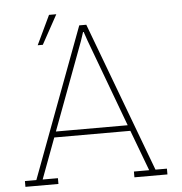

<svg xmlns="http://www.w3.org/2000/svg" viewBox="-54 -823 827 874"><g transform="rotate(-5 359.5 -385.5)"><path d="M26.9 0V-26.4H79.1L335 -710.9H367.2L623.5 -26.4H675.8V0H524.9V-26.4H594.7L524.9 -212.4H177.2L107.9 -26.4H177.7V0ZM187 -238.8H515.1L366.2 -639.2L352.5 -679.2H349.6L336.4 -639.2ZM138.7 -637.2 202.1 -770.5H235.4L162.1 -637.2Z"/></g></svg>

Font: Roboto Slab Thin
Style: Regular
Weight: 100
Designer: Google
Version: Version 2.000; ttfautohint (v1.8.1.43-b0c9)